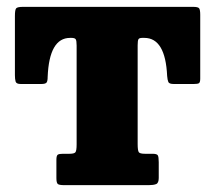

<svg xmlns="http://www.w3.org/2000/svg" viewBox="-20 -540 628 560"><path d="M144.5 -20.5V-74Q144.5 -86 148.5 -88.8Q152.5 -91.5 164 -91.5H183Q196.5 -91.5 200 -96Q203.5 -100.5 203.5 -119V-407Q203.5 -421.5 200.8 -425.5Q198 -429.5 188.5 -429.5H184.5Q123.5 -429.5 119 -315.5Q119 -304 116 -299.5Q113 -295 100 -295H40.5Q27.5 -295 25.5 -302.2Q23.5 -309.5 23.5 -320.5V-493.5Q23.5 -511 27 -515.5Q30.5 -520 47.5 -520H543Q557.5 -520 560.8 -515.8Q564 -511.5 564 -496.5V-310.5Q564 -299.5 560 -297.2Q556 -295 545 -295H487Q473.5 -295 471 -300.8Q468.5 -306.5 467.5 -318.5Q462.5 -429.5 401 -429.5H395Q386 -429.5 383.8 -425.5Q381.5 -421.5 381.5 -408V-120Q381.5 -101 384.8 -96.2Q388 -91.5 402.5 -91.5H424.5Q437.5 -91.5 440.2 -87Q443 -82.5 443 -67V-21Q443 -6 435.2 -3Q427.5 0 414 0H167.5Q153 0 148.8 -3.2Q144.5 -6.5 144.5 -20.5Z"/></svg>

Font: Besley* Narrow Heavy
Style: Regular
Weight: 800
Width: 4
Designer: Owen Earl
Foundry: indestructible type*
Version: Version 3.000; ttfautohint (v1.8.3)